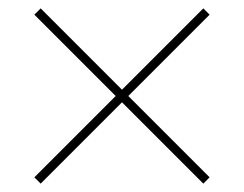

<svg xmlns="http://www.w3.org/2000/svg" viewBox="-20 -553 581 458"><path d="M62 -130 256 -324 62 -518 77 -533 271 -339 465 -533 480 -518 286 -324 480 -130 465 -115 271 -309 77 -115Z"/></svg>

Font: DeepMind Serif Display
Style: Regular
Weight: 800
Designer: Frank Grießhammer / Modifications: Colophon Foundry
Foundry: Colophon Foundry
Version: Version 5.002